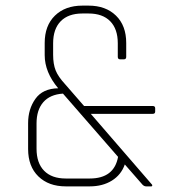

<svg xmlns="http://www.w3.org/2000/svg" viewBox="-20 -663 632 683"><path d="M299 0H214Q153 0 116.5 -35.5Q80 -71 80 -133V-225Q80 -275 106 -311.5Q132 -348 187 -349Q139 -406 139 -467V-510Q139 -572 175.5 -607.5Q212 -643 273 -643H295Q356 -643 392.5 -607.5Q429 -572 429 -510V-461Q429 -452 421 -452H407Q399 -452 399 -461V-509Q399 -560 372 -587.5Q345 -615 295 -615H273Q223 -615 196 -587.5Q169 -560 169 -509V-468Q169 -435 178 -412.5Q187 -390 212 -363L279 -286H523Q532 -286 532 -278V-266Q532 -258 523 -258H303L521 -6Q523 -2 519 0H500Q493 0 487 -6L424 -78Q411 -41 378 -20.5Q345 0 299 0ZM214 -28H299Q386 -28 400 -105L204 -330Q158 -327 134 -299.5Q110 -272 110 -224V-134Q110 -83 137 -55.5Q164 -28 214 -28Z"/></svg>

Font: Rajdhani Light
Style: Regular
Weight: 300
Designer: Satya Rajpurohit, Jyotish Sonowal
Foundry: Indian Type Foundry
Version: Version 1.201;PS 1.0;hotconv 1.0.78;makeotf.lib2.5.61930; tt